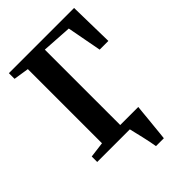

<svg xmlns="http://www.w3.org/2000/svg" viewBox="-266 -851 1139 1139"><g transform="rotate(-45 304.0 -281.5)"><path d="M214 -58.5H405V-36H214ZM345 180Q342.5 162.5 337.2 137Q332 111.5 325.8 84.8Q319.5 58 314 35Q308.5 12 305.5 -1L272.5 -58.5H435Q433 -42 430.8 -17.5Q428.5 7 425.8 35Q423 63 420.2 90.5Q417.5 118 415.2 141.5Q413 165 411 180ZM32 0V-46L130.5 -58.5V-680.5L34 -695.5V-743H581L586.5 -461H513.5L472.5 -679L283.5 -691V-58.5L420.5 -46V0Z"/></g></svg>

Font: Merriweather 60pt
Style: Bold
Weight: 700
Version: Version 2.100